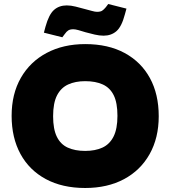

<svg xmlns="http://www.w3.org/2000/svg" viewBox="-20 -929 851 958"><path d="M405 9Q291 9 208.5 -35.5Q126 -80 82 -161Q38 -242 38 -351Q38 -460 84 -540.5Q130 -621 213 -665Q296 -709 405 -709Q520 -709 602 -664.5Q684 -620 728 -539.5Q772 -459 772 -349Q772 -241 726.5 -160Q681 -79 598.5 -35Q516 9 405 9ZM405 -176Q455 -176 491 -192.5Q527 -209 546.5 -247.5Q566 -286 566 -351Q566 -416 547.5 -453.5Q529 -491 493 -507.5Q457 -524 405 -524Q356 -524 320 -507.5Q284 -491 264.5 -453Q245 -415 245 -349Q245 -285 263.5 -247Q282 -209 318 -192.5Q354 -176 405 -176ZM291 -743 199 -766 207 -796Q224 -857 249.5 -879.5Q275 -902 313 -902Q334 -902 357.5 -896Q381 -890 403 -884Q423 -879 438.5 -874.5Q454 -870 464 -870Q481 -870 489.5 -875.5Q498 -881 508 -893L520 -909L611 -886L603 -857Q587 -796 561 -773.5Q535 -751 497 -751Q476 -751 452.5 -756.5Q429 -762 407 -768Q388 -774 372 -778.5Q356 -783 346 -783Q330 -783 321 -777.5Q312 -772 303 -759Z"/></svg>

Font: REM Medium ExtraBold
Style: Regular
Weight: 800
Version: Version 1.005;gftools[0.9.28]